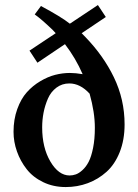

<svg xmlns="http://www.w3.org/2000/svg" viewBox="-20 -737 552 769"><path d="M34.2 -209Q34.2 -258.8 49.1 -300Q64 -341.3 87.4 -367.4Q110.8 -393.6 141.1 -411.6Q171.4 -429.7 201.2 -437.3Q231 -444.8 259.8 -444.8Q282.7 -444.8 311 -439.9Q283.2 -503.9 240.2 -560.1L129.9 -485.8L98.1 -534.2L203.1 -604Q193.8 -613.3 189.9 -618.2Q146 -660.2 119.1 -679.2L144 -712.9Q224.6 -669.9 259.8 -642.1L319.3 -681.6L372.1 -716.8L403.8 -668.9L307.1 -604L321.8 -588.9Q394.5 -513.7 436 -427.7Q479 -338.9 479 -238.8Q479 -176.8 459.5 -127.7Q439.9 -78.6 406.7 -48.8Q373.5 -19 331.8 -3.4Q290 12.2 243.2 12.2Q193.4 12.2 152.6 -7.6Q111.8 -27.3 86.7 -59.6Q61.5 -91.8 47.9 -130.4Q34.2 -168.9 34.2 -209ZM258.8 -34.2Q271.5 -34.2 283.9 -38.6Q296.4 -43 310.5 -55.9Q324.7 -68.8 335.2 -89.1Q345.7 -109.4 352.8 -144.5Q359.9 -179.7 359.9 -225.1Q359.9 -287.1 338.9 -361.8Q301.3 -402.8 257.8 -402.8Q228.5 -402.8 206.1 -386Q183.6 -369.1 171.9 -342Q160.2 -314.9 154.5 -285.9Q148.9 -256.8 148.9 -227.1Q148.9 -145.5 181.9 -89.8Q214.8 -34.2 258.8 -34.2Z"/></svg>

Font: Linux Libertine G
Style: Semibold
Weight: 600
Designer: Philipp H. Poll
Foundry: Philipp H. Poll
Version: Version 5.1.1